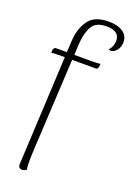

<svg xmlns="http://www.w3.org/2000/svg" viewBox="-174 -804 734 1060"><g transform="rotate(20 193.5 -273.5)"><path d="M387 -661Q387 -630 370.5 -611Q354 -592 337 -592Q327 -592 324 -595Q347 -621 347 -654Q347 -711 270 -711Q208 -711 185.5 -671.5Q163 -632 159 -566L156 -502H250Q289 -502 309 -504L307 -488Q305 -472 293 -472H154L124 91Q123 106 123 133Q123 167 127 183Q115 193 101 193Q90 193 84 186Q78 179 79 166L111 -472H92Q58 -472 32 -470L33 -486Q37 -502 48 -502H112L116 -572Q120 -642 154.5 -691Q189 -740 274 -740Q324 -740 355.5 -719.5Q387 -699 387 -661Z"/></g></svg>

Font: Arima Madurai ExtraLight
Style: Regular
Weight: 275
Designer: Joana Correia and Natanael Gama
Foundry: NDISCOVER
Version: Version 1.019